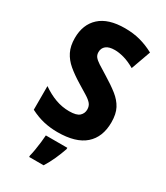

<svg xmlns="http://www.w3.org/2000/svg" viewBox="-228 -821 986 1138"><g transform="rotate(30 265.0 -251.5)"><path d="M239 10Q191 10 146 0Q101 -10 52 -35V-197Q98 -165 143.5 -148.5Q189 -132 237 -132Q288 -132 307 -150Q326 -168 326 -194Q326 -218 313 -233.5Q300 -249 274 -265Q248 -281 207 -306Q158 -336 123 -365.5Q88 -395 69 -433Q50 -471 50 -525Q50 -618 108 -671Q166 -724 280 -724Q337 -724 385 -711Q433 -698 479 -673L431 -539Q389 -563 354.5 -572.5Q320 -582 292 -582Q252 -582 232.5 -566Q213 -550 213 -523Q213 -504 223 -491Q233 -478 256 -463Q279 -448 317 -425Q373 -391 411 -361Q449 -331 468.5 -294Q488 -257 488 -200Q488 -99 426 -44.5Q364 10 239 10ZM168 211Q173 193 177.5 165.5Q182 138 185.5 109.5Q189 81 190 61H337V70Q324 108 306.5 147Q289 186 267 221H168Z"/></g></svg>

Font: Noto Sans Mono Condensed Black
Style: Regular
Weight: 900
Width: 3
Designer: Monotype Design Team
Foundry: Monotype Imaging Inc.
Version: Version 2.014